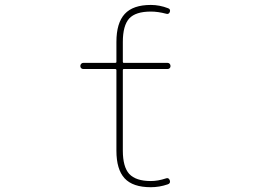

<svg xmlns="http://www.w3.org/2000/svg" viewBox="-20 -783 1040 790"><path d="M600.6 -12.7Q526.4 -12.7 492.7 -49.3Q459 -85.9 459 -163.1V-494.1Q459 -499 454.1 -499H323.2Q317.4 -499 314 -502.4Q310.5 -505.9 310.5 -511.2Q310.5 -516.6 314 -520.5Q317.4 -524.4 323.2 -524.4H454.1Q459 -524.4 459 -528.3V-610.4Q459 -688.5 493.2 -725.6Q527.3 -762.7 600.6 -762.7Q636.7 -762.7 671.9 -749Q682.6 -745.1 678.7 -733.4Q673.8 -722.7 663.1 -726.6Q629.9 -735.4 600.6 -735.4Q538.1 -735.4 511.7 -707Q485.4 -677.7 485.4 -610.4V-528.3Q485.4 -524.4 489.3 -524.4H668.9Q674.8 -524.4 678.2 -520.5Q681.6 -516.6 681.6 -511.2Q681.6 -505.9 678.2 -502.4Q674.8 -499 668.9 -499H489.3Q485.4 -499 485.4 -494.1V-163.1Q485.4 -96.7 511.7 -67.4Q539.1 -38.1 600.6 -38.1Q629.9 -38.1 662.1 -48.8Q673.8 -53.7 678.7 -41Q682.6 -28.3 669.9 -24.4Q635.7 -12.7 600.6 -12.7Z"/></svg>

Font: Rounded-X Mgen+ 1m thin
Style: Regular
Weight: 100
Designer: [Source Han Sans]
Ryoko NISHIZUKA  (kana & ideographs); Paul D. Hunt (Latin, Greek & Cyrillic); Wenlong ZHANG  (bopomofo
Version: Version 1.059.20150602